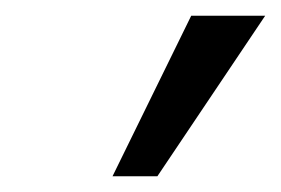

<svg xmlns="http://www.w3.org/2000/svg" viewBox="-20 -781 357 244"><path d="M180 -557H123L223 -761H317Z"/></svg>

Font: Muli-Regular
Style: Regular
Weight: 400
Version: Version 2.000